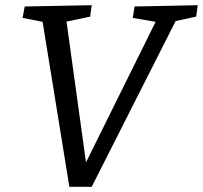

<svg xmlns="http://www.w3.org/2000/svg" viewBox="-20 -718 781 739"><path d="M498 -693 741 -698 735 -654 656 -637 333 1H247L144 -634L67 -649L75 -693L333 -698L327 -654L236 -635L311 -93L579 -634L491 -649Z"/></svg>

Font: Bitter Pro
Style: Italic
Weight: 400
Italic angle: -9°
Designer: Sol Matas, and Bitter project Authors
Foundry: Sol Matas
Version: Version 1.010